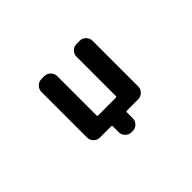

<svg xmlns="http://www.w3.org/2000/svg" viewBox="-110 -834 1219 1219"><g transform="rotate(-45 500.0 -224.0)"><path d="M674.8 -545.9Q698.2 -545.9 715.3 -528.8Q732.4 -511.7 732.4 -488.3V-78.1Q732.4 -54.7 715.3 -37.6Q698.2 -20.5 674.8 -20.5H573.2Q565.4 -20.5 565.4 -13.7V40Q565.4 63.5 548.3 80.6Q531.2 97.7 507.8 97.7H497.1Q473.6 97.7 456.5 80.6Q439.5 63.5 439.5 40V-13.7Q439.5 -20.5 432.6 -20.5H331.1Q307.6 -20.5 290.5 -37.6Q273.4 -54.7 273.4 -78.1V-488.3Q273.4 -511.7 290.5 -528.8Q307.6 -545.9 331.1 -545.9H357.4Q380.9 -545.9 397.9 -528.8Q415 -511.7 415 -488.3V-134.8Q415 -127.9 422.9 -127.9H581.1Q588.9 -127.9 588.9 -134.8V-488.3Q588.9 -511.7 606 -528.8Q623 -545.9 646.5 -545.9Z"/></g></svg>

Font: Gen Jyuu Gothic Monospace Bold
Style: Bold
Weight: 700
Designer: [Source Han Sans]
Ryoko NISHIZUKA  (kana & ideographs); Paul D. Hunt (Latin, Greek & Cyrillic); Wenlong ZHANG  (bopomofo
Version: Version 1.002.20150607